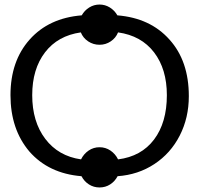

<svg xmlns="http://www.w3.org/2000/svg" viewBox="-20 -764 873 841"><path d="M337.9 -696.8Q350.1 -718.3 370.8 -731.2Q391.6 -744.1 416 -744.1Q440.4 -744.1 461.2 -731.2Q481.9 -718.3 494.1 -696.8Q638.2 -685.1 722.2 -590.8Q807.1 -497.1 807.1 -342.8Q807.1 -248 767.3 -170.2Q727.5 -92.3 656.2 -45.4Q585 1.5 495.1 7.8Q483.4 30.3 462.6 43.7Q441.9 57.1 416 57.1Q390.1 57.1 369.4 43.7Q348.6 30.3 336.9 7.8Q193.4 -3.9 108.9 -100.1Q25.9 -197.8 25.9 -347.2Q25.9 -496.6 109.9 -590.8Q193.8 -685.1 337.9 -696.8ZM121.1 -347.2Q121.1 -231 178.5 -155.5Q235.8 -80.1 335 -65.9Q346.7 -89.8 368.2 -104.5Q389.6 -119.1 416 -119.1Q442.4 -119.1 463.9 -104.5Q485.4 -89.8 497.1 -65.9Q598.6 -78.6 654.8 -152.8Q710.9 -227.1 710.9 -347.2Q710.9 -461.4 654.8 -534.7Q598.6 -607.9 497.1 -622.1Q487.3 -597.7 465.1 -582.8Q442.9 -567.9 416 -567.9Q388.7 -567.9 366.2 -582.8Q343.8 -597.7 334 -622.1Q233.4 -607.9 177.2 -534.7Q121.1 -461.4 121.1 -347.2Z"/></svg>

Font: Libra Sans Modern
Style: Regular
Weight: 400
Foundry: Stefan Peev, Context Ltd
Version: Version 1.000